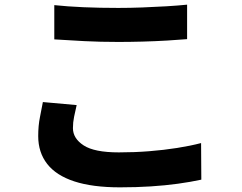

<svg xmlns="http://www.w3.org/2000/svg" viewBox="-20 -756 1040 824"><path d="M213 -734Q269 -728 338.5 -725Q408 -722 488 -722Q537 -722 590.5 -724Q644 -726 694 -729Q744 -732 783 -736V-588Q748 -585 697.5 -582Q647 -579 592 -577.5Q537 -576 488 -576Q409 -576 341.5 -579.5Q274 -583 213 -587ZM309 -305Q303 -279 298 -255Q293 -231 293 -206Q293 -162 339 -132Q385 -102 490 -102Q557 -102 620 -107Q683 -112 740 -121Q797 -130 843 -142L844 15Q798 25 743.5 32.5Q689 40 627 44Q565 48 495 48Q377 48 299 22.5Q221 -3 182.5 -52.5Q144 -102 144 -172Q144 -217 151.5 -253.5Q159 -290 164 -318Z"/></svg>

Font: Noto Sans JP Thin ExtraBold
Style: Regular
Weight: 800
Version: Version 2.004-H2;hotconv 1.0.118;makeotfexe 2.5.65603